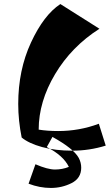

<svg xmlns="http://www.w3.org/2000/svg" viewBox="-20 -720 542 948"><path d="M267 -73Q214 -73 171 -80Q171 -218 252 -354Q333 -490 471 -578L278 -700Q196 -646 133 -510Q70 -374 70 -207Q70 -125 87 -41Q122 -12 187.5 6Q253 24 337 24Q421 24 502 -1L468 -109Q372 -73 267 -73ZM155 91Q215 117 251.5 117Q288 117 320 104Q293 48 211 6L239 -44Q344 14 369 60Q381 83 381 108Q381 160 333.5 184Q286 208 231 208Q176 208 121 187Z"/></svg>

Font: Joti One
Style: Regular
Weight: 400
Designer: Eduardo Rodriguez Tunni
Foundry: Eduardo Rodriguez Tunni
Version: Version 1.001